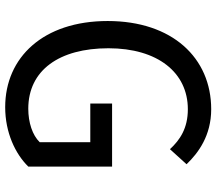

<svg xmlns="http://www.w3.org/2000/svg" viewBox="-67 -753 834 740"><g transform="rotate(90 350.0 -383.0)"><path d="M61 -381C61 -133 201 14 393 14C491 14 573 -25 622 -75V-398H379V-314H528V-119C501 -91 452 -75 399 -75C251 -75 166 -194 166 -384C166 -573 259 -690 401 -690C474 -690 519 -660 555 -621L613 -685C569 -731 502 -780 401 -780C203 -780 61 -630 61 -381Z"/></g></svg>

Font: Kawkab Mono Light
Style: Bold
Weight: 400
Monospace: yes
Designer: Abdullah Arif
Foundry: Abdullah Arif
Version: Version 1.000;PS 000.500;hotconv 1.0.88;makeotf.lib2.5.64775